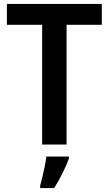

<svg xmlns="http://www.w3.org/2000/svg" viewBox="-20 -785 552 975"><path d="M318 -51H194V-659H15V-765H497V-659H318ZM330 20Q318 53 298 93.5Q278 134 255 170H184V158Q189 139 195.5 112.5Q202 86 207.5 58.5Q213 31 215 10H330Z"/></svg>

Font: Noto Sans Tamil UI SemiCondensed SemiBold
Style: Regular
Weight: 600
Width: 4
Designer: Jelle Bosma - Monotype Design Team
Foundry: Monotype Imaging Inc.
Version: Version 2.004; ttfautohint (v1.8.4.7-5d5b)